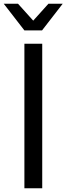

<svg xmlns="http://www.w3.org/2000/svg" viewBox="-55 -1003 354 1023"><path d="M170 0H75V-770H170ZM122 -893 203 -983H279L169 -841H75L-35 -983H41Z"/></svg>

Font: AbakuTLSymSans
Style: Regular
Weight: 400
Version: Version 2007.05.04